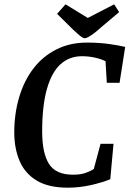

<svg xmlns="http://www.w3.org/2000/svg" viewBox="-20 -857 599 888"><path d="M293 11Q204 11 149.5 -22Q95 -55 70.5 -113Q46 -171 46 -244Q46 -331 68.5 -407Q91 -483 134 -539.5Q177 -596 240 -628Q303 -660 382 -660Q436 -660 481 -654Q526 -648 559 -640L533 -474H474L468 -574Q448 -584 419 -590.5Q390 -597 359 -597Q301 -597 260 -560Q219 -523 197 -445.5Q175 -368 175 -249Q175 -149 206.5 -99Q238 -49 318 -49Q353 -49 376.5 -57.5Q400 -66 414 -76L445 -192H505L490 -28Q450 -12 398.5 -0.5Q347 11 293 11ZM372 -680Q366 -680 356 -687Q346 -694 335.5 -704Q325 -714 317 -721L244 -793L283 -837L386 -774L508 -837L531 -801L448 -731Q427 -712 412 -701Q397 -690 387 -685Q377 -680 372 -680Z"/></svg>

Font: Faustina Light SemiBold
Style: Italic
Weight: 600
Italic angle: -8°
Version: Version 1.200